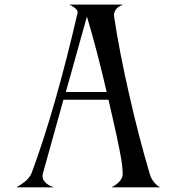

<svg xmlns="http://www.w3.org/2000/svg" viewBox="-20 -807 750 826"><path d="M263.2 -411.1H439Q397 -591.8 354 -735.8ZM49.8 -1Q51.8 -2 55.4 -3.9Q59.1 -5.9 68.8 -12.2Q78.6 -18.6 86.9 -25.1Q95.2 -31.7 103.8 -42.2Q112.3 -52.7 116.2 -63Q218.8 -339.8 314 -752.9V-754.9Q314 -762.2 304.9 -770.3Q295.9 -778.3 287.1 -782.7L277.8 -787.1H509.8Q508.3 -786.6 505.6 -785.6Q502.9 -784.7 496.1 -781Q489.3 -777.3 484.1 -772.7Q479 -768.1 474.6 -759.5Q470.2 -751 470.2 -741.2Q470.2 -740.2 470.7 -737.8Q471.2 -735.4 471.2 -733.9Q493.7 -583.5 537.1 -394Q577.1 -217.8 625 -56.2Q630.4 -38.6 641.6 -24.7Q652.8 -10.7 661.1 -5.9L669.9 -1H459Q460.9 -2 464.4 -3.7Q467.8 -5.4 476.1 -11Q484.4 -16.6 490.7 -22.7Q497.1 -28.8 502.4 -38.1Q507.8 -47.4 507.8 -56.2Q507.8 -74.7 505.1 -97.9Q502.4 -121.1 495.1 -157.7Q487.8 -194.3 482.7 -218.3Q477.5 -242.2 465.1 -297.4Q452.6 -352.5 446.8 -377.9H252.9L164.1 -59.1Q163.1 -56.2 163.1 -48.8Q163.1 -34.2 175.3 -22.2Q187.5 -10.3 199.7 -5.9L211.9 -1Z"/></svg>

Font: Anticva
Style: Regular
Weight: 400
Version: Version 1.000